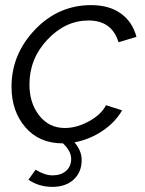

<svg xmlns="http://www.w3.org/2000/svg" viewBox="-20 -550 566 750"><path d="M233 -50Q280 -50 328 -76.5Q376 -103 394 -139L457 -119Q430 -72 380 -38.5Q330 -5 271 6Q299 39 299 75Q299 123 267.5 151.5Q236 180 185 180Q132 180 91 152L119 113Q155 135 185 135Q218 135 238 117.5Q258 100 258 71Q258 40 226 10H225Q133 10 79 -53Q25 -116 25 -211Q25 -338 116.5 -434Q208 -530 336 -530Q407 -530 452.5 -497Q498 -464 513 -406L443 -385Q417 -470 326 -470Q236 -470 165.5 -395.5Q95 -321 95 -220Q95 -147 133.5 -98.5Q172 -50 233 -50Z"/></svg>

Font: Raleway-v4020
Style: Italic
Weight: 400
Italic angle: -12°
Designer: Matt McInerney, Pablo Impallari, Rodrigo Fuenzalida
Foundry: Matt McInerney, Pablo Impallari, Rodrigo Fuenzalida
Version: Version 4.020;PS 004.020;hotconv 1.0.88;makeotf.lib2.5.64775